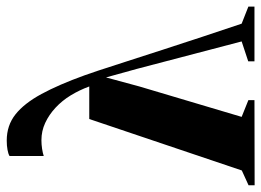

<svg xmlns="http://www.w3.org/2000/svg" viewBox="-139 -669 794 584"><g transform="rotate(-90 258.0 -377.0)"><path d="M122.5 -753.5Q168.5 -753.5 202 -727Q235.5 -700.5 264 -648Q292.5 -595.5 321 -516.5Q324 -509 335 -475.8Q346 -442.5 362.2 -392Q378.5 -341.5 398 -281.2Q417.5 -221 438.2 -158.2Q459 -95.5 478 -39L530 -18.5V0H363.5V-19L424 -39L340.5 -357.5L314.5 -451.5L287 -350L194.5 -39L245.5 -18.5V0L-13.5 0.5V-18L31.5 -38.5L188 -502.5H287Q276 -532.5 260 -558.8Q244 -585 222.5 -605Q201 -625 176.2 -636.5Q151.5 -648 123.5 -648Q110.5 -648 97.5 -646Q84.5 -644 75.5 -641V-745Q82 -749 94.5 -751.2Q107 -753.5 122.5 -753.5Z"/></g></svg>

Font: Merriweather 144pt
Style: Bold
Weight: 700
Version: Version 2.100